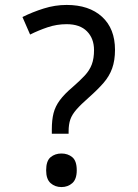

<svg xmlns="http://www.w3.org/2000/svg" viewBox="-20 -744 558 778"><path d="M190 -202V-220Q190 -258 197 -285.5Q204 -313 222.5 -338Q241 -363 273 -390Q304 -417 323.5 -438Q343 -459 352 -483Q361 -507 361 -541Q361 -588 332.5 -617Q304 -646 250 -646Q210 -646 173 -633.5Q136 -621 102 -604L71 -675Q111 -695 157 -709.5Q203 -724 250 -724Q341 -724 393.5 -676Q446 -628 446 -542Q446 -499 434.5 -467Q423 -435 399.5 -408Q376 -381 341 -350Q308 -321 290 -300.5Q272 -280 265 -260Q258 -240 258 -211V-202ZM229 14Q203 14 185 -2Q167 -18 167 -54Q167 -92 185 -107Q203 -122 229 -122Q255 -122 273 -107Q291 -92 291 -54Q291 -18 273 -2Q255 14 229 14Z"/></svg>

Font: sinhala15
Style: Book
Weight: 400
Designer: Jelle Bosma - Monotype Design Team
Foundry: Monotype Imaging Inc.
Version: Version 2.003